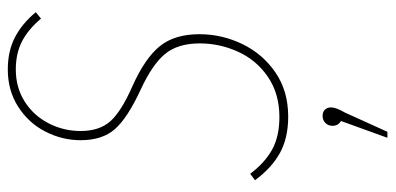

<svg xmlns="http://www.w3.org/2000/svg" viewBox="-274 -456 989 480"><g transform="rotate(-90 220.0 -216.5)"><path d="M429 -621 413 -608Q386 -640 356 -655.5Q326 -671 286 -671Q241 -671 206 -649Q171 -627 151.5 -589.5Q132 -552 132 -509Q132 -462 156.5 -434.5Q181 -407 245 -379Q314 -348 344 -311Q374 -274 374 -212Q374 -156 349.5 -105Q325 -54 278.5 -22Q232 10 168 10Q114 10 76.5 -11Q39 -32 9 -73L25 -85Q52 -49 85 -30.5Q118 -12 167 -12Q225 -12 267 -40.5Q309 -69 330 -115Q351 -161 351 -211Q351 -266 324.5 -298Q298 -330 235 -359Q164 -392 136.5 -423.5Q109 -455 109 -509Q109 -555 130.5 -597Q152 -639 192.5 -665Q233 -691 286 -691Q332 -691 366.5 -673Q401 -655 429 -621ZM191 117Q191 130 178 152L130 258H115L157 142Q145 135 145 121Q145 110 152 103Q159 96 170 96Q180 96 185.5 102Q191 108 191 117Z"/></g></svg>

Font: Fira Sans Extra Condensed Thin
Style: Italic
Weight: 250
Width: 3
Italic angle: -8°
Designer: Carrois Corporate & Edenspiekermann AG
Foundry: Carrois Corporate GbR & Edenspiekermann AG
Version: Version 4.203